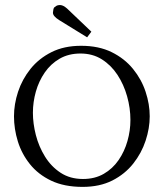

<svg xmlns="http://www.w3.org/2000/svg" viewBox="-20 -716 636 748"><path d="M301.8 12.1Q230.3 12.1 179.5 -12.1Q128.7 -36.3 96.6 -76.5Q64.5 -116.6 49.5 -165.2Q34.5 -213.8 34.5 -262.9Q34.5 -310.2 50.4 -358.6Q66.4 -407 98.8 -447.6Q131.3 -488.1 180.4 -512.8Q229.6 -537.6 295.9 -537.6Q364.9 -537.6 415.1 -512.8Q465.3 -488.1 498.3 -447.4Q531.4 -406.7 547.3 -358.3Q563.3 -309.9 563.3 -262.9Q563.3 -216.4 547.3 -168Q531.4 -119.5 499.1 -78.7Q466.8 -37.8 417.7 -12.8Q368.5 12.1 301.8 12.1ZM303.3 -18.7Q349.5 -18.7 384.1 -38.7Q418.8 -58.7 441.9 -92.2Q465 -125.8 476.5 -166.5Q488.1 -207.2 488.1 -248.6Q488.1 -294.8 475.2 -340.7Q462.4 -386.5 437.7 -424.3Q412.9 -462 376.8 -484.8Q340.7 -507.5 293.7 -507.5Q247.2 -507.5 212.3 -487.3Q177.5 -467.2 154.4 -433.6Q131.3 -400.1 119.7 -359.2Q108.2 -318.3 108.2 -276.5Q108.2 -234.7 119.7 -189.8Q131.3 -144.8 155.3 -106Q179.3 -67.1 216.2 -42.9Q253 -18.7 303.3 -18.7ZM319.4 -570.6 210.5 -637.7Q185.2 -653.5 186.3 -667.4Q187.4 -681.3 190.7 -686.5Q192.2 -688.3 198.6 -692.5Q205 -696.7 215.8 -696.2Q226.6 -695.6 241.3 -682.8L335.9 -592.6Z"/></svg>

Font: Parastoo
Style: Regular
Weight: 400
Foundry: Saber Rastikerdar (saber.rastikerdar@gmail.com)
Version: Version 3.000